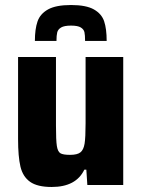

<svg xmlns="http://www.w3.org/2000/svg" viewBox="-20 -737 564 765"><path d="M52 -183V-510H203V-237Q203 -178 206.5 -155.5Q210 -133 220.5 -126.5Q231 -120 259 -120Q288 -120 300.5 -130Q313 -140 317 -164.5Q321 -189 321 -246V-510H471V0H328L324 -61H316Q283 8 186 8Q129 8 100 -12.5Q71 -33 61.5 -73Q52 -113 52 -183ZM405 -574H319Q319 -597 316.5 -608.5Q314 -620 302 -627.5Q290 -635 263 -635Q236 -635 223.5 -627.5Q211 -620 208 -608Q205 -596 205 -574H119Q119 -621 129.5 -651.5Q140 -682 171.5 -699.5Q203 -717 263 -717Q323 -717 354 -699.5Q385 -682 395 -652Q405 -622 405 -574Z"/></svg>

Font: Saira Semi Condensed
Style: Bold
Weight: 700
Width: 4
Designer: Hector Gatti with collaboration of the Omnibus-Type team
Foundry: Omnibus-Type
Version: Version 1.001; ttfautohint (v1.8)